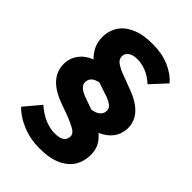

<svg xmlns="http://www.w3.org/2000/svg" viewBox="-247 -822 1070 1070"><g transform="rotate(45 287.5 -287.0)"><path d="M271 142Q198 142 135.5 116Q73 90 35 50L115 -45Q158 -8 198 7.5Q238 23 270 23Q347 23 347 -27Q347 -50 320.5 -65Q294 -80 259 -94L174 -125Q34 -178 34 -287Q34 -331 60 -367Q86 -403 134 -422Q110 -445 95 -475.5Q80 -506 80 -547Q80 -593 104 -631.5Q128 -670 178.5 -693Q229 -716 308 -716Q380 -716 436.5 -692Q493 -668 528 -627L445 -537Q406 -571 371.5 -583.5Q337 -596 307 -596Q272 -596 252.5 -582Q233 -568 233 -546Q233 -522 255.5 -506.5Q278 -491 313 -478L398 -446Q543 -392 541 -284Q539 -238 513.5 -204.5Q488 -171 443 -152Q470 -130 485 -101.5Q500 -73 500 -34Q500 16 476 55.5Q452 95 401.5 118.5Q351 142 271 142ZM324 -215Q358 -221 373.5 -236Q389 -251 389 -272Q389 -290 375.5 -302Q362 -314 332 -326L248 -354Q190 -343 190 -298Q190 -263 253 -240Z"/></g></svg>

Font: Lexend Deca
Style: Bold
Weight: 700
Designer: Bonnie Shaver-Troup, Thomas Jockin
Foundry: Lexend
Version: Version 1.008; ttfautohint (v1.8.4.7-5d5b)